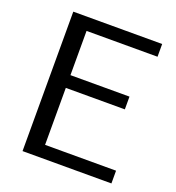

<svg xmlns="http://www.w3.org/2000/svg" viewBox="-128 -803 831 906"><g transform="rotate(20 287.5 -350.0)"><path d="M85.9 0V-700.2H532.2V-636.2H175.8V-414.1H472.2V-350.1H175.8V-64H532.2V0Z"/></g></svg>

Font: Carme
Style: Regular
Weight: 400
Version: 1.000